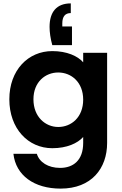

<svg xmlns="http://www.w3.org/2000/svg" viewBox="-20 -863 718 1131"><path d="M288 -597H404V-707H347V-725C347 -766 364 -786 397 -786V-843C313 -843 272 -792 272 -705C272 -673 277 -637 288 -597ZM35 -278C35 -105 146 10 288 10C374 10 437 -19 470 -56V-21C470 82 411 126 334 126C264 126 212 93 197 43H59C73 170 181 248 337 248C519 248 611 129 611 -21V-552H470V-496C438 -533 374 -562 288 -562C146 -562 35 -450 35 -278ZM177 -278C177 -381 248 -436 323 -436C400 -436 470 -379 470 -276C470 -172 400 -115 323 -115C248 -115 177 -174 177 -278Z"/></svg>

Font: Malmofest SemiBold
Style: Regular
Weight: 600
Designer: Jonny Pinhorn (Poppins), Kolossal
Version: Version 1.004;Glyphs 3.1.2 (3151)